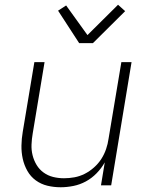

<svg xmlns="http://www.w3.org/2000/svg" viewBox="-20 -782 640 810"><path d="M236 8Q207 8 180 1.5Q153 -5 131 -21Q109 -37 95.5 -61Q82 -85 76 -112Q70 -139 70.5 -168Q71 -197 76 -226L125 -520H168L118 -219Q114 -196 113 -172.5Q112 -149 117.5 -127Q123 -105 134.5 -86Q146 -67 164 -54Q182 -41 204 -35.5Q226 -30 250 -30Q272 -30 294 -34Q316 -38 337 -48.5Q358 -59 376.5 -75.5Q395 -92 407.5 -111.5Q420 -131 427.5 -153Q435 -175 438 -197L492 -520H535L449 0H406L422 -97Q408 -72 387.5 -51Q367 -30 342 -16.5Q317 -3 289.5 2.5Q262 8 236 8ZM314 -600 225 -737 259 -759 349 -634 478 -762 508 -735 372 -600Z"/></svg>

Font: Iosevka Aile Extralight
Style: Italic
Weight: 200
Italic angle: -9°
Designer: Belleve Invis
Foundry: Belleve Invis
Version: Version 31.1.0; ttfautohint (v1.8.4)